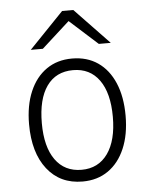

<svg xmlns="http://www.w3.org/2000/svg" viewBox="-53 -776 652 832"><g transform="rotate(-5 273.0 -360.0)"><path d="M273 12Q175.5 12 119.2 -59.8Q63 -131.5 63 -255Q63 -337 88.8 -397.2Q114.5 -457.5 161.5 -490.2Q208.5 -523 273 -523Q338 -523 385 -490.8Q432 -458.5 457.5 -398.5Q483 -338.5 483 -256Q483 -174 457.2 -113.8Q431.5 -53.5 384.5 -20.8Q337.5 12 273 12ZM273 -39Q346 -39 386.8 -96.2Q427.5 -153.5 427.5 -256Q427.5 -359.5 387 -416Q346.5 -472.5 273 -472.5Q198.5 -472.5 158.5 -416.2Q118.5 -360 118.5 -255Q118.5 -152 159 -95.5Q199.5 -39 273 -39ZM98.5 -576 248.5 -732H297L446.5 -576H394.5L272.5 -686L151 -576Z"/></g></svg>

Font: Overpass ExtraLight
Style: Regular
Weight: 250
Designer: Delve Withrington, Dave Bailey, Thomas Jockin
Foundry: Delve Fonts LLC
Version: Version 4.000